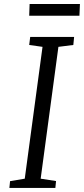

<svg xmlns="http://www.w3.org/2000/svg" viewBox="-20 -930 415 950"><path d="M26.4 0H253.9L257.3 -34.2L181.2 -45.9L269 -698.2L342.8 -707.5L346.7 -747.1H129.4L124.5 -707.5L190.4 -698.2L102.5 -45.9L29.8 -33.7ZM124.5 -852.1H373L375.5 -910.2H126.5Z"/></svg>

Font: Merriweather
Style: Light Italic
Weight: 300
Italic angle: -7.5°
Designer: Eben Sorkin
Foundry: Eben Sorkin
Version: Version 1.001